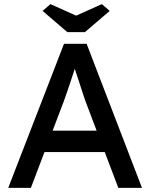

<svg xmlns="http://www.w3.org/2000/svg" viewBox="-20 -913 740 933"><path d="M20 0 291 -700H401L670 0H555L395 -422Q392 -429 383.5 -456Q375 -483 364 -516Q353 -549 344 -576.5Q335 -604 332 -612L355 -613Q349 -596 340.5 -570Q332 -544 322.5 -515Q313 -486 304 -460.5Q295 -435 289 -418L130 0ZM140 -174 180 -278H498L544 -174ZM307 -757 187 -860 225 -893 350 -837 475 -893 513 -860 393 -757Z"/></svg>

Font: Our Lexend
Style: Regular
Weight: 400
Designer: Bonnie Shaver-Troup, Thomas Jockin
Foundry: Lexend
Version: Version 1.007